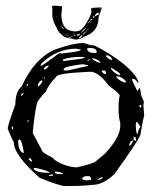

<svg xmlns="http://www.w3.org/2000/svg" viewBox="-20 -611 532 665"><path d="M269.5 -461.9 296.9 -454.1H305.7Q361.3 -426.8 409.2 -388.7Q459 -345.7 459 -324.2H457Q449.2 -337.9 441.4 -337.9H440.4Q437.5 -337.9 437.5 -334Q441.4 -323.2 455.1 -296.9H457Q459 -296.9 461.9 -306.6H462.9Q465.8 -305.7 469.7 -278.3L478.5 -258.8L476.6 -246.1L479.5 -210.9Q472.7 -186.5 466.8 -146.5Q462.9 -127.9 376 -7.8Q336.9 29.3 299.8 29.3Q265.6 33.2 222.7 33.2H204.1Q187.5 33.2 117.2 4.9Q28.3 -74.2 28.3 -116.2Q15.6 -142.6 6.8 -165Q6.8 -177.7 33.2 -249Q33.2 -293.9 54.7 -311.5Q100.6 -410.2 170.9 -439.5Q232.4 -461.9 269.5 -461.9ZM93.8 -155.3V-149.4Q107.4 -123 124 -92.8Q124 -83 161.1 -65.4Q178.7 -44.9 226.6 -33.2L244.1 -31.2Q287.1 -40 308.6 -49.8L343.8 -79.1Q398.4 -137.7 396.5 -177.7V-186.5Q390.6 -202.1 390.6 -237.3Q390.6 -264.6 394.5 -280.3Q394.5 -287.1 356.4 -314.5Q329.1 -353.5 299.8 -362.3H288.1Q173.8 -357.4 173.8 -343.8Q148.4 -318.4 138.7 -293.9Q107.4 -260.7 107.4 -250Q98.6 -210 93.8 -155.3ZM124 -391.6 121.1 -386.7V-382.8Q127 -382.8 180.7 -423.8L188.5 -426.8L194.3 -425.8Q259.8 -432.6 259.8 -438.5V-439.5L244.1 -442.4Q177.7 -442.4 124 -391.6ZM200.2 -371.1V-370.1L202.1 -367.2H215.8L285.2 -382.8V-384.8L266.6 -388.7Q200.2 -380.9 200.2 -371.1ZM46.9 -127.9 43 -125V-118.2Q44.9 -85 61.5 -81.1L62.5 -82V-83Q55.7 -127.9 46.9 -127.9ZM198.2 -404.3V-399.4Q274.4 -408.2 274.4 -411.1L266.6 -414.1H265.6Q218.8 -414.1 198.2 -404.3ZM281.2 -441.4Q286.1 -427.7 302.7 -427.7L312.5 -426.8L314.5 -427.7V-432.6Q314.5 -443.4 293.9 -445.3Q281.2 -444.3 281.2 -441.4ZM103.5 -29.3H96.7V-25.4Q109.4 -12.7 142.6 -12.7H153.3Q148.4 -19.5 103.5 -29.3ZM264.6 6.8V8.8Q264.6 11.7 279.3 13.7Q295.9 13.7 295.9 8.8V6.8Q294.9 2.9 289.1 -1H280.3Q269.5 -1 264.6 6.8ZM450.2 -178.7Q451.2 -149.4 455.1 -147.5H457Q457 -158.2 465.8 -170.9V-173.8L455.1 -188.5H453.1Q451.2 -188.5 450.2 -178.7ZM385.7 -346.7H381.8Q387.7 -334 410.2 -325.2H414.1L417 -328.1V-329.1Q400.4 -346.7 385.7 -346.7ZM364.3 -377V-375Q367.2 -363.3 391.6 -350.6H394.5L396.5 -353.5V-354.5Q391.6 -361.3 364.3 -377ZM299.8 -409.2 297.9 -408.2Q316.4 -393.6 327.1 -393.6L328.1 -395.5V-396.5Q312.5 -409.2 299.8 -409.2ZM169.9 -16.6V-13.7Q169.9 -7.8 197.3 -7.8L198.2 -8.8V-10.7Q185.5 -16.6 169.9 -16.6ZM349.6 -419.9 346.7 -417Q357.4 -403.3 368.2 -403.3Q368.2 -414.1 351.6 -419.9ZM111.3 -319.3V-312.5H114.3Q127 -324.2 127 -331.1V-332H122.1Q116.2 -328.1 111.3 -319.3ZM332 -364.3Q337.9 -354.5 345.7 -354.5L346.7 -356.4V-358.4Q346.7 -367.2 338.9 -367.2Q332 -366.2 332 -364.3ZM426.8 -107.4V-106.4Q434.6 -106.4 440.4 -122.1V-124H437.5Q431.6 -124 426.8 -107.4ZM131.8 -370.1Q140.6 -370.1 148.4 -381.8V-384.8Q131.8 -379.9 131.8 -370.1ZM442.4 -125H447.3L451.2 -122.1Q452.1 -137.7 446.3 -135.7H444.3L443.4 -142.6ZM317.4 13.7H318.4Q335.9 7.8 335.9 3.9L334 2Q320.3 6.8 317.4 13.7ZM83 -63.5 79.1 -61.5V-59.6L86.9 -51.8H90.8Q90.8 -58.6 83 -63.5ZM149.4 -2.9V-2H162.1L164.1 -3.9L162.1 -6.8H160.2Q150.4 -6.8 149.4 -2.9ZM465.8 -248 462.9 -245.1V-241.2L465.8 -237.3L469.7 -241.2V-245.1L466.8 -248ZM52.7 -279.3Q57.6 -279.3 61.5 -286.1V-288.1Q52.7 -288.1 52.7 -279.3ZM22.5 -173.8 20.5 -170.9Q21.5 -162.1 23.4 -162.1L25.4 -163.1V-168L23.4 -173.8ZM283.2 -399.4V-398.4L293 -406.2L291 -407.2Q281.2 -401.4 283.2 -399.4ZM72.3 -312.5H73.2Q77.1 -313.5 77.1 -320.3H75.2Q72.3 -318.4 72.3 -312.5ZM78.1 -195.3 74.2 -191.4V-189.5H77.1L79.1 -192.4V-195.3ZM135.7 -342.8H131.8V-338.9H133.8L135.7 -340.8ZM195.3 -588.9 192.4 -557.6Q194.3 -522.5 211.9 -509.8Q238.3 -497.1 257.8 -505.9Q274.4 -519.5 287.1 -544.9Q300.8 -571.3 294.9 -578.1Q293 -582 303.7 -584Q313.5 -585 333 -585L321.3 -550.8Q321.3 -500 271.5 -484.4Q260.7 -476.6 253.9 -476.6L245.1 -473.6Q238.3 -473.6 229.5 -477.5Q209 -478.5 197.3 -487.3Q191.4 -495.1 187.5 -495.1Q185.5 -496.1 171.9 -522.5Q159.2 -546.9 161.1 -566.4Q162.1 -585 160.2 -588.9Q158.2 -593.8 195.3 -588.9ZM308.6 -556.6V-554.7H310.5L316.4 -558.6Q317.4 -559.6 321.3 -559.6L322.3 -560.5V-561.5L321.3 -562.5V-563.5H323.2Q323.2 -564.5 321.3 -566.4Q312.5 -566.4 308.6 -556.6ZM266.6 -491.2H268.6Q269.5 -491.2 289.1 -513.7Q285.2 -511.7 277.3 -502Q266.6 -494.1 266.6 -491.2ZM277.3 -513.7H275.4Q259.8 -499 259.8 -497.1Q271.5 -504.9 275.4 -510.7L277.3 -512.7ZM266.6 -490.2H264.6L253.9 -481.4V-479.5Q263.7 -479.5 264.6 -488.3Q266.6 -488.3 266.6 -490.2ZM245.1 -491.2Q246.1 -487.3 252 -487.3Q257.8 -492.2 257.8 -493.2V-494.1H256.8Q255.9 -492.2 245.1 -491.2ZM193.4 -518.6H191.4Q199.2 -509.8 201.2 -509.8V-510.7Q196.3 -518.6 193.4 -518.6ZM329.1 -581.1H330.1V-582H323.2V-581.1H324.2H325.2H326.2H327.1H328.1ZM293 -542V-540H294.9Q299.8 -543 299.8 -544.9V-545.9H297.9Q293 -543.9 293 -542ZM233.4 -489.3H232.4Q238.3 -486.3 242.2 -486.3L243.2 -487.3Q239.3 -489.3 233.4 -489.3ZM301.8 -549.8H303.7Q305.7 -549.8 306.6 -553.7V-554.7V-555.7Q302.7 -555.7 301.8 -549.8ZM216.8 -481.4H215.8V-480.5L217.8 -479.5L231.4 -484.4V-485.4ZM207 -491.2Q207 -489.3 214.8 -487.3H215.8Q214.8 -489.3 207 -491.2ZM286.1 -532.2H287.1Q291 -535.2 293 -538.1Q287.1 -538.1 286.1 -532.2ZM231.4 -496.1Q231.4 -494.1 237.3 -491.2H239.3Q235.4 -494.1 231.4 -496.1ZM265.6 -483.4H268.6L264.6 -479.5L261.7 -480.5Q264.6 -483.4 265.6 -483.4ZM278.3 -528.3Q278.3 -530.3 281.2 -530.3L282.2 -529.3Q282.2 -527.3 279.3 -527.3ZM174.8 -553.7H173.8Q175.8 -550.8 176.8 -550.8V-551.8ZM286.1 -531.2 283.2 -530.3 284.2 -529.3 286.1 -530.3ZM308.6 -549.8H306.6V-548.8H308.6Z"/></svg>

Font: Love Ya Like A Sister
Style: Regular
Weight: 400
Designer: Kimberly Geswein
Foundry: Kimberly Geswein
Version: Version 1.002 2007